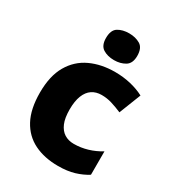

<svg xmlns="http://www.w3.org/2000/svg" viewBox="-187 -877 903 995"><g transform="rotate(30 264.5 -380.0)"><path d="M315 10Q233 10 172 -20Q111 -50 77.5 -112.5Q44 -175 44 -273Q44 -373 81 -436.5Q118 -500 182.5 -530Q247 -560 329 -560Q378 -560 422.5 -549.5Q467 -539 503 -520L452 -390Q419 -404 389.5 -413Q360 -422 328 -422Q295 -422 271 -406Q247 -390 234 -357Q221 -324 221 -274Q221 -223 234.5 -191.5Q248 -160 272 -145Q296 -130 328 -130Q370 -130 410 -142Q450 -154 486 -176V-36Q453 -15 411.5 -2.5Q370 10 315 10ZM292 -770Q330 -770 358 -753.5Q386 -737 386 -689Q386 -644 358 -627Q330 -610 292 -610Q253 -610 226 -627Q199 -644 199 -689Q199 -737 226 -753.5Q253 -770 292 -770Z"/></g></svg>

Font: Noto Sans Oriya ExtraBold
Style: Regular
Weight: 800
Version: Version 2.003